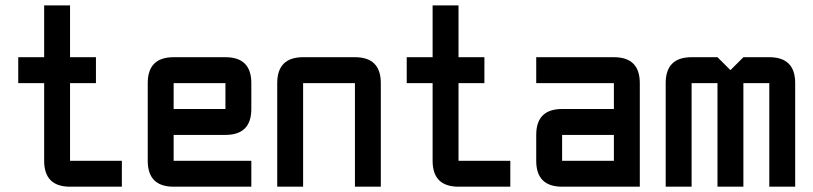

<svg xmlns="http://www.w3.org/2000/svg" viewBox="-20 -704 3067 724"><path d="M244.1 0Q146.5 0 146.5 -97.7V-390.6H48.8V-488.3H146.5V-683.6H244.1V-488.3H341.8V-390.6H244.1V-97.7H439.5V0Z M634.8 -488.3H830.1Q927.7 -488.3 927.7 -390.6V-293Q927.7 -195.3 830.1 -195.3H634.8V-97.7H927.7V0H634.8Q537.1 0 537.1 -97.7V-390.6Q537.1 -488.3 634.8 -488.3ZM830.1 -390.6H634.8V-293H830.1Z M1318.4 -390.6H1123V0H1025.4V-390.6Q1025.4 -488.3 1123 -488.3H1318.4Q1416 -488.3 1416 -390.6V0H1318.4Z M1709 0Q1611.3 0 1611.3 -97.7V-390.6H1513.7V-488.3H1611.3V-683.6H1709V-488.3H1806.6V-390.6H1709V-97.7H1904.3V0Z M2392.6 0H2099.6Q2002 0 2002 -97.7V-195.3Q2002 -293 2099.6 -293H2294.9V-390.6H2002V-488.3H2294.9Q2392.6 -488.3 2392.6 -390.6ZM2099.6 -97.7H2294.9V-195.3H2099.6Z M2685.5 -390.6H2587.9V0H2490.2V-390.6Q2490.2 -488.3 2587.9 -488.3H2685.5L2734.4 -439.5L2783.2 -488.3H2880.9Q2978.5 -488.3 2978.5 -390.6V0H2880.9V-390.6H2783.2V0H2685.5Z"/></svg>

Font: BabelStone Runic Beagnoth
Style: Regular
Weight: 400
Designer: Andrew West
Foundry: BabelStone
Version: Version 7.004;November 9, 2023